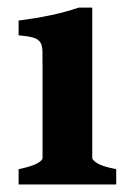

<svg xmlns="http://www.w3.org/2000/svg" viewBox="-20 -489 350 509"><path d="M29.3 0V-40.5Q62.5 -47.4 77.6 -55.4Q92.8 -63.5 92.8 -70.3V-312.5Q92.8 -337.4 92.5 -352.8Q92.3 -368.2 86.9 -376.7Q81.5 -385.3 68.4 -389.2Q55.2 -393.1 29.3 -395.5V-434.6Q75.2 -440.4 113.8 -448.5Q152.3 -456.5 188.5 -468.8H224.6V-70.3Q224.6 -64.5 238.5 -55.9Q252.4 -47.4 288.1 -40.5V0Z"/></svg>

Font: Gentium Book Basic
Style: Bold
Weight: 700
Designer: J. Victor Gaultney and Annie Olsen
Foundry: SIL International
Version: Version 1.102; 2013; Maintenance release